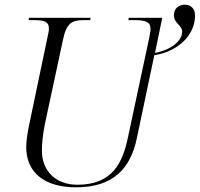

<svg xmlns="http://www.w3.org/2000/svg" viewBox="-20 -790 853 820"><path d="M305 10C467 10 538 -74 564 -198L639 -554C743 -571 813 -641 813 -724C813 -752 796 -770 769 -770C744 -770 723 -755 723 -725C723 -689 758 -683 758 -655C758 -612 704 -575 642 -564L673 -714H530L528 -704H555C600 -704 623 -697 623 -667C623 -658 620 -642 617 -627L526 -201C504 -98 462 -1 311 -1C215 -1 159 -63 159 -146C159 -180 163 -215 171 -257L250 -625C265 -694 291 -704 337 -704H365L367 -714H104L102 -704H129C166 -704 189 -698 189 -668C189 -659 186 -643 182 -627L105 -259C97 -225 92 -183 92 -162C92 -52 171 10 305 10Z"/></svg>

Font: Noto Serif Display Light
Style: Italic
Weight: 300
Italic angle: -12°
Designer: Monotype Design Team
Foundry: Monotype Imaging Inc.
Version: Version 2.009